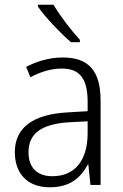

<svg xmlns="http://www.w3.org/2000/svg" viewBox="-20 -785 523 815"><path d="M207 -765H141V-757C170 -714 236 -645 281 -606H319V-616C283 -655 234 -719 207 -765ZM246 -541C190 -541 136 -525 91 -501L109 -457C154 -481 198 -494 242 -494C316 -494 352 -455 352 -352V-313L268 -308C122 -300 43 -245 43 -139C43 -49 96 10 191 10C278 10 322 -30 353 -87H355L364 0H407V-358C407 -485 356 -541 246 -541ZM274 -266 352 -270V-217C351 -105 299 -37 202 -37C139 -37 101 -72 101 -139C101 -219 157 -259 274 -266Z"/></svg>

Font: Noto Sans Armenian SemiCondensed Light
Style: Regular
Weight: 300
Width: 4
Designer: Monotype Design Team
Foundry: Monotype Imaging Inc.
Version: Version 2.008